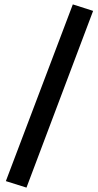

<svg xmlns="http://www.w3.org/2000/svg" viewBox="-20 -793 446 878"><path d="M405.8 -743.2 101.1 64.9 6.8 35.2 313 -772.9Z"/></svg>

Font: Sura
Style: Bold
Weight: 700
Designer: Carolina Giovagnoli
Foundry: Huerta Tipografica
Version: Version 1.002;PS 001.002;hotconv 1.0.70;makeotf.lib2.5.58329